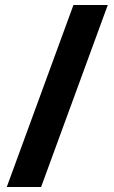

<svg xmlns="http://www.w3.org/2000/svg" viewBox="-20 -740 455 766"><path d="M410 -720H273L7 6H144Z"/></svg>

Font: Noto Sans Lao UI
Style: Bold
Weight: 700
Designer: Monotype Design Team
Foundry: Monotype Imaging Inc.
Version: Version 2.000